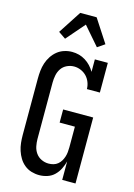

<svg xmlns="http://www.w3.org/2000/svg" viewBox="-143 -1049 787 1130"><g transform="rotate(15 250.0 -484.5)"><path d="M213 8Q189 8 165.5 1Q142 -6 123 -21.5Q104 -37 91.5 -57.5Q79 -78 71.5 -101Q64 -124 61.5 -148Q59 -172 59 -196V-539Q59 -563 61.5 -587Q64 -611 71.5 -634Q79 -657 92.5 -677.5Q106 -698 124.5 -713Q143 -728 166.5 -735.5Q190 -743 214 -743Q236 -743 256.5 -737.5Q277 -732 295.5 -720.5Q314 -709 328.5 -693.5Q343 -678 354 -659V-735H433V-554H354Q354 -575 346 -595.5Q338 -616 323.5 -631Q309 -646 289 -654.5Q269 -663 248 -663Q225 -663 204 -653Q183 -643 170.5 -624.5Q158 -606 153.5 -583.5Q149 -561 149 -539V-196Q149 -174 153.5 -151.5Q158 -129 171 -110.5Q184 -92 205 -82Q226 -72 249 -72Q264 -72 278.5 -76Q293 -80 304.5 -89.5Q316 -99 323.5 -111.5Q331 -124 335.5 -138Q340 -152 341.5 -167Q343 -182 343 -196V-322H250V-402H433V0H352V-113Q346 -89 334.5 -66Q323 -43 305 -25.5Q287 -8 262.5 0Q238 8 213 8ZM153 -807 109 -837 200 -977H300L391 -837L347 -807L250 -919Z"/></g></svg>

Font: Iosevka Curly Slab Medium
Style: Regular
Weight: 500
Monospace: yes
Designer: Belleve Invis
Foundry: Belleve Invis
Version: Version 22.1.2; ttfautohint (v1.8.4)